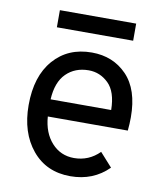

<svg xmlns="http://www.w3.org/2000/svg" viewBox="-79 -742 696 818"><g transform="rotate(10 269.0 -332.5)"><path d="M114 -603V-677H444V-603ZM280 12Q176 12 114.5 -62.5Q53 -137 53 -256Q53 -381 115 -452Q177 -523 280 -523Q372 -523 431.5 -461.5Q491 -400 491 -280Q491 -252 488 -222H142Q147 -152 185.5 -109.5Q224 -67 282 -67Q346 -67 392 -113L445 -54Q379 12 280 12ZM141 -296H403Q402 -375 365.5 -410.5Q329 -446 280 -446Q221 -446 183 -408.5Q145 -371 141 -296Z"/></g></svg>

Font: Overpass
Style: Regular
Weight: 400
Designer: Delve Withrington, Thomas Jockin
Foundry: Delve Fonts
Version: Version 3.000;DELV;Overpass